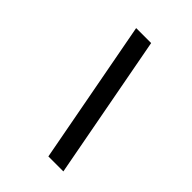

<svg xmlns="http://www.w3.org/2000/svg" viewBox="-211 -805 897 897"><g transform="rotate(45 237.0 -357.0)"><path d="M146 -714H245L379 0H280Z"/></g></svg>

Font: Prompt
Style: Italic
Weight: 400
Italic angle: -12°
Designer: Katatrad Team
Foundry: CadsonDemak
Version: Version 1.001